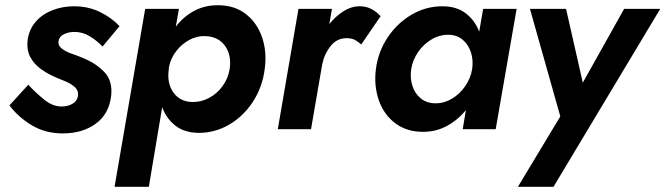

<svg xmlns="http://www.w3.org/2000/svg" viewBox="-20 -494 2544 734"><path d="M88 -170 16 -91Q51 -45 102.5 -14.5Q154 16 220 16Q295 16 346 -21Q397 -58 405 -128Q411 -185 379 -218.5Q347 -252 300 -271Q280 -280 256 -288Q232 -296 216.5 -308Q201 -320 204 -338Q207 -355 225 -363.5Q243 -372 265 -372Q295 -372 322 -356Q349 -340 372 -316L437 -394Q406 -427 361.5 -448.5Q317 -470 263 -470Q219 -470 180.5 -455Q142 -440 117 -411.5Q92 -383 86 -343Q81 -304 95.5 -276.5Q110 -249 136.5 -230Q163 -211 194 -198Q214 -190 234.5 -181Q255 -172 268 -159Q281 -146 278 -127Q275 -108 257.5 -97.5Q240 -87 217 -87Q183 -86 150.5 -112Q118 -138 88 -170Z M858 -230Q852 -194 831 -165Q810 -136 779 -119.5Q748 -103 713 -104Q667 -106 642.5 -141Q618 -176 625 -227L626 -238Q633 -272 654 -299Q675 -326 704 -341.5Q733 -357 763 -356Q814 -355 840 -319Q866 -283 858 -230ZM992 -230Q1001 -297 981.5 -352.5Q962 -408 919 -441Q876 -474 813 -474Q762 -474 721.5 -452Q681 -430 652 -392L664 -460H535L418 220H549L600 -84Q616 -41 650 -14Q684 13 739 14Q802 14 856 -17.5Q910 -49 946.5 -104.5Q983 -160 992 -230Z M1361 -324 1435 -432Q1420 -449 1400 -459.5Q1380 -470 1355 -470Q1323 -470 1293 -451Q1263 -432 1239 -402L1249 -460H1121L1042 0H1169L1212 -249Q1220 -288 1244.5 -318.5Q1269 -349 1307 -348Q1324 -348 1336.5 -341.5Q1349 -335 1361 -324Z M1552 -230Q1558 -266 1579 -296Q1600 -326 1631 -344Q1662 -362 1697 -361Q1728 -360 1749.5 -341.5Q1771 -323 1780.5 -293.5Q1790 -264 1785 -230Q1779 -194 1758 -164Q1737 -134 1707.5 -116.5Q1678 -99 1646 -99Q1612 -99 1589 -117.5Q1566 -136 1556.5 -166Q1547 -196 1552 -230ZM1417 -230Q1409 -165 1428.5 -110Q1448 -55 1491.5 -22.5Q1535 10 1597 10Q1647 10 1688.5 -12.5Q1730 -35 1761 -73L1749 0H1875L1955 -460H1827L1812 -373Q1795 -417 1760 -443.5Q1725 -470 1671 -470Q1609 -470 1554.5 -438.5Q1500 -407 1463 -352.5Q1426 -298 1417 -230Z M2504 -460H2366L2208 -178L2144 -460H2006L2122 -49L1960 220H2096Z"/></svg>

Font: Jost* 600 Semi Italic
Style: Italic
Weight: 600
Italic angle: -10°
Version: Version 3.200; ttfautohint (v0.97) -l 8 -r 50 -G 200 -x 14 -